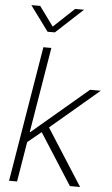

<svg xmlns="http://www.w3.org/2000/svg" viewBox="-62 -987 598 1027"><g transform="rotate(5 237.0 -473.0)"><path d="M98.6 -209 108.9 -269H117.2L416 -522.5H473.6L202.1 -292L197.3 -290ZM26.9 0 147.5 -727.5H190.4L69.8 0ZM353.5 0 170.9 -285.6 207 -314.9 408.2 0ZM111.3 -946.3 187.5 -841.8 298.8 -946.3H345.7V-945.3L201.7 -812H162.6L64.5 -945.3V-946.3Z"/></g></svg>

Font: Inter 28pt ExtraLight
Style: Italic
Weight: 250
Italic angle: -9.3988°
Designer: Rasmus Andersson
Foundry: rsms
Version: Version 4.001;git-66647c0bb